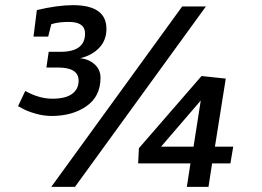

<svg xmlns="http://www.w3.org/2000/svg" viewBox="-20 -725 1015 745"><path d="M393 -613Q393 -569 365 -539.5Q337 -510 291 -499Q324 -496 347 -475.5Q370 -455 370 -423Q370 -351 315.5 -313Q261 -275 180 -275Q149 -275 116.5 -284.5Q84 -294 67 -304L50 -313L78 -372Q132 -342 183 -342Q234 -342 259.5 -360.5Q285 -379 285 -412Q285 -463 205 -463H160L169 -524H215Q310 -524 310 -595Q310 -640 247 -640Q206 -640 179 -631L167 -583H110L123 -686Q204 -705 263 -705Q393 -705 393 -613ZM179 0 687 -700H779L271 0ZM519 -150 762 -430 856 -420 814 -156H885L874 -91H803L789 0H705L719 -91H516ZM759 -335 605 -156H731Z"/></svg>

Font: Bitter
Style: Italic
Weight: 400
Italic angle: -9°
Designer: Sol Matas
Foundry: Sol Matas
Version: Version 1.001